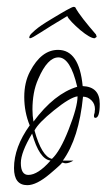

<svg xmlns="http://www.w3.org/2000/svg" viewBox="-20 -535 318 562"><path d="M60 7Q21 7 21 -43Q21 -104 67 -168Q51 -207 51 -251Q51 -294 68 -326Q101 -389 150 -389Q212 -389 222 -283Q272 -281 272 -231Q272 -190 259 -190Q255 -190 255 -196Q255 -198 255.5 -200Q256 -202 257 -205Q257 -209 257.5 -211.5Q258 -214 258 -215Q258 -231 248 -241Q237 -252 223 -252Q211 -130 164 -65H195Q182 -57 172 -57Q169 -57 167 -58Q164 -59 161 -59Q165 -59 126 -26Q87 7 60 7ZM78 -179Q139 -261 206 -281Q186 -367 151 -367Q119 -367 92 -304Q83 -284 79 -261.5Q75 -239 75 -215Q75 -196 78 -179ZM132 -70Q156 -92 181 -156Q207 -222 207 -253Q185 -250 138 -212Q92 -175 81 -153Q102 -77 132 -70ZM63 -23Q91 -23 128 -65Q95 -69 74 -144Q41 -89 41 -58Q41 -23 63 -23ZM257 -423Q244 -423 215 -447Q201 -459 190 -470.5Q179 -482 177 -488Q125 -457 99 -440Q73 -423 68 -423Q64 -423 67 -430Q68 -434 83 -447Q98 -460 130 -479Q158 -496 175 -505.5Q192 -515 196 -515L200 -514Q208 -499 224.5 -478Q241 -457 261 -434L263 -427Z"/></svg>

Font: Ruthie
Style: Regular
Weight: 400
Designer: Robert E. Leuschke
Foundry: Robert E. Leuschke
Version: Version 1.012